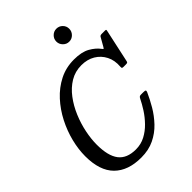

<svg xmlns="http://www.w3.org/2000/svg" viewBox="-276 -1119 1263 1263"><g transform="rotate(-45 355.5 -487.5)"><path d="M611 -266.5Q591 -221.5 562.8 -173.2Q534.5 -125 495 -83.2Q455.5 -41.5 402.5 -15.8Q349.5 10 280 10Q158 10 91.5 -56.2Q25 -122.5 25 -257.5Q25 -321 42.2 -390.2Q59.5 -459.5 93.2 -525.2Q127 -591 175.5 -644Q224 -697 286 -728.5Q348 -760 422.5 -760Q493.5 -760 535.8 -736Q578 -712 601 -680.5Q608 -671 610 -671.2Q612 -671.5 618.5 -682.5L652.5 -742Q657 -750 671 -750H701Q708.5 -750 710.2 -748.2Q712 -746.5 710.5 -739.5L661 -511.5Q659 -501 656 -498Q653 -495 640 -495H620Q608.5 -495 606.5 -498.2Q604.5 -501.5 605 -511Q609.5 -566 588 -608.2Q566.5 -650.5 525.8 -674.8Q485 -699 430.5 -699Q372.5 -699 325.2 -670.5Q278 -642 242 -594.2Q206 -546.5 181.5 -488.2Q157 -430 144.8 -370Q132.5 -310 132.5 -257.5Q132.5 -153 171 -103Q209.5 -53 293 -53Q340.5 -53 380.2 -74Q420 -95 452.2 -128.2Q484.5 -161.5 508.8 -199.2Q533 -237 549.5 -271Q552.5 -277 556.8 -281Q561 -285 570.5 -285H592Q609.5 -285 612.5 -281Q615.5 -277 611 -266.5ZM484 -864.5Q459.5 -864.5 441.8 -882.5Q424 -900.5 424 -925Q424 -950 441.8 -967.5Q459.5 -985 484 -985Q509 -985 526.5 -967.5Q544 -950 544 -925Q544 -900.5 526.5 -882.5Q509 -864.5 484 -864.5Z"/></g></svg>

Font: Besley* Narrow
Style: Italic
Weight: 400
Width: 4
Italic angle: -13°
Designer: Owen Earl
Foundry: indestructible type*
Version: Version 3.000; ttfautohint (v1.8.3)